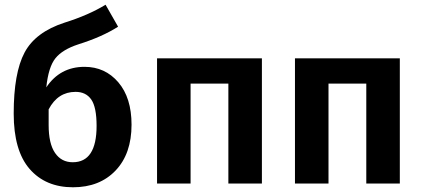

<svg xmlns="http://www.w3.org/2000/svg" viewBox="-20 -777 1783 813"><path d="M288 -90Q389 -90 389 -244Q389 -323 366.5 -355.5Q344 -388 300 -388Q225 -388 186 -314V-247Q186 -169 213 -129.5Q240 -90 288 -90ZM338 -494Q425 -494 481 -428.5Q537 -363 537 -249Q537 -126 469.5 -55Q402 16 289 16Q173 16 105.5 -61.5Q38 -139 38 -296Q38 -468 84 -554.5Q130 -641 253 -681Q355 -713 427 -757L480 -664Q413 -621 311 -589Q244 -567 214.5 -530Q185 -493 176 -407Q234 -494 338 -494Z M947 -423H787V0H645V-530H1089V0H947Z M1531 -423H1371V0H1229V-530H1673V0H1531Z"/></svg>

Font: FiraSans
Style: Regular
Weight: 600
Designer: Carrois Corporate & Edenspiekermann AG
Foundry: Carrois Corporate GbR & Edenspiekermann AG
Version: Version 3.106;PS 003.106;hotconv 1.0.70;makeotf.lib2.5.58329